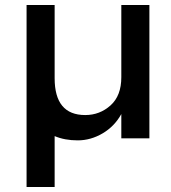

<svg xmlns="http://www.w3.org/2000/svg" viewBox="-20 -552 682 766"><path d="M86 194V-532H198V-240Q198 -93 320 -93Q378 -93 421 -131.5Q464 -170 464 -244V-532H576V0H464V-97Q437 -48 389.5 -20Q342 8 290 8Q238 8 198 -9V194Z"/></svg>

Font: Montreal
Style: Regular
Weight: 400
Designer: Julieta Ulanovsky, usr_local_share
Foundry: Julieta Ulanovsky, usr_local_share
Version: Version 2.001